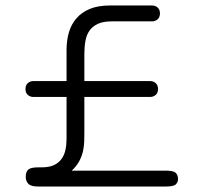

<svg xmlns="http://www.w3.org/2000/svg" viewBox="-20 -626 740 701"><path d="M288 -330H528Q540 -330 548.5 -322.5Q557 -315 557 -301Q557 -287 548.5 -279.5Q540 -272 528 -272H288V-146Q288 -128 287.5 -110Q287 -92 283 -74Q279 -56 269.5 -38Q260 -20 242 -3H585Q613 -3 621.5 5Q630 13 630 28Q630 39 622 47Q614 55 585 55H119Q93 55 83.5 45Q74 35 74 20Q74 1 83.5 -7Q93 -15 119 -15H132Q159 -15 176.5 -23Q194 -31 204.5 -45.5Q215 -60 219 -79Q223 -98 223 -120V-272H102Q90 -272 81.5 -279.5Q73 -287 73 -301Q73 -315 81.5 -322.5Q90 -330 102 -330H223V-444Q223 -478 231.5 -507.5Q240 -537 259 -559Q278 -581 308 -593.5Q338 -606 382 -606H535Q547 -606 555.5 -598.5Q564 -591 564 -577Q564 -563 555.5 -555.5Q547 -548 535 -548H388Q357 -548 337.5 -539Q318 -530 307 -514.5Q296 -499 292 -477Q288 -455 288 -429Z"/></svg>

Font: Cafe24 Ssurround air
Style: Light
Weight: 300
Designer: Cafe24 thkim, hmlim, mnelim, sdjeong, hskwak & 4IRTF
Foundry: Cafe24
Version: Version 1.001